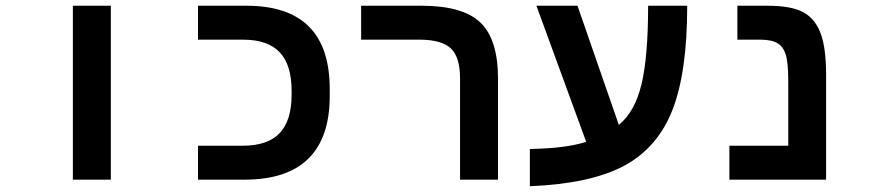

<svg xmlns="http://www.w3.org/2000/svg" viewBox="-20 -626 3040 669"><path d="M233.9 -606H366.2V0H233.9Z M1128.9 -291Q1128.9 -146.5 1054.4 -73.2Q980 0 832 0H669.9V-118.2H825.2Q913.1 -118.2 954.6 -162.4Q996.1 -206.5 996.1 -295.9V-309.1Q996.1 -399.9 954.6 -443.8Q913.1 -487.8 827.1 -487.8H669.9V-606H838.9Q1128.9 -606 1128.9 -315.9Z M1715.3 0H1583V-352.1Q1583 -427.7 1550.5 -457.8Q1518.1 -487.8 1441.4 -487.8H1238.3V-606H1449.2Q1593.3 -606 1654.3 -547.1Q1715.3 -488.3 1715.3 -351.1Z M1826.2 -106.9Q1951.7 -108.9 2022.5 -131.8L1849.1 -606H1992.2L2136.2 -190.9Q2192.4 -236.3 2215.3 -332.8Q2238.3 -429.2 2238.3 -606H2374.5Q2374.5 -373.5 2322.8 -242.2Q2271 -110.8 2154.5 -48.3Q2038.1 14.2 1826.2 22.9Z M2858.4 0H2521.5V-118.2H2726.6V-341.8Q2726.6 -407.7 2717.8 -435.8Q2709 -463.9 2688.5 -475.8Q2668 -487.8 2628.4 -487.8H2549.3V-606H2653.3Q2737.3 -606 2778.8 -583.5Q2820.3 -561 2839.4 -509.8Q2858.4 -458.5 2858.4 -367.2Z"/></svg>

Font: Cousine
Style: Bold
Weight: 700
Monospace: yes
Designer: Steve Matteson
Foundry: Ascender Corporation
Version: Version 1.20